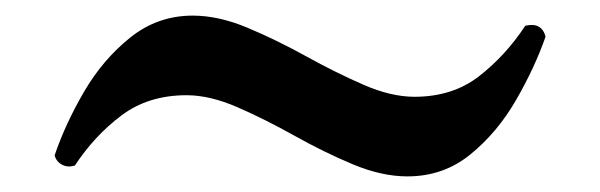

<svg xmlns="http://www.w3.org/2000/svg" viewBox="-20 -457 769 246"><path d="M502 -231Q469 -231 432 -246.5Q395 -262 357.5 -283Q320 -304 284.5 -319.5Q249 -335 219 -335Q170 -335 135.5 -309Q101 -283 76 -245Q67 -242 59.5 -246Q52 -250 50 -258Q64 -299 88 -340Q112 -381 147 -409Q182 -437 227 -437Q260 -437 297 -421.5Q334 -406 372 -385Q410 -364 445.5 -348.5Q481 -333 511 -333Q560 -333 594 -359.5Q628 -386 653 -424Q674 -429 679 -410Q665 -370 641 -328.5Q617 -287 582.5 -259Q548 -231 502 -231Z"/></svg>

Font: Zen Old Mincho Black
Style: Regular
Weight: 900
Designer: Yoshimichi Ohira
Foundry: Positype
Version: Version 1.001